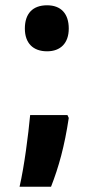

<svg xmlns="http://www.w3.org/2000/svg" viewBox="-20 -578 354 726"><path d="M158 -384C209 -384 240 -415 240 -470C240 -526 211 -558 158 -558C103 -558 74 -526 74 -470C74 -415 105 -384 158 -384ZM235 -143H94C87 -68 72 50 54 128H173C202 54 224 -25 240 -132Z"/></svg>

Font: Noto Sans Gurmukhi UI ExtraCondensed ExtraBold
Style: Regular
Weight: 800
Width: 2
Designer: Jelle Bosma - Monotype Design Team
Foundry: Monotype Imaging Inc.
Version: Version 2.004